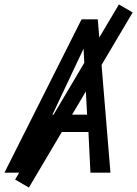

<svg xmlns="http://www.w3.org/2000/svg" viewBox="-65 -777 617 864"><path d="M-45 0 302 -690H375L432 0H342L333 -183H135L48 0ZM171 -261H327L311 -558ZM3 31 470 -757 532 -721 65 67Z"/></svg>

Font: Radio Canada Condensed
Style: Italic
Weight: 400
Width: 3
Italic angle: -12°
Designer: Charles Daoud, Etienne Aubert Bonn, Alexandre Saumier Demers, Jacques Le Bailly
Foundry: Radio-Canada
Version: Version 2.104; ttfautohint (v1.8.4.7-5d5b);gftools[0.9.28.de